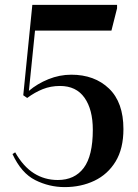

<svg xmlns="http://www.w3.org/2000/svg" viewBox="-20 -750 564 784"><path d="M244 14Q181 14 124 -14.5Q67 -43 31 -121L42 -128Q75 -70 118.5 -42.5Q162 -15 216 -15Q285 -15 322 -64.5Q359 -114 359 -220Q359 -303 325 -351Q291 -399 225 -399Q187 -399 154.5 -386Q122 -373 91 -350L75 -361L112 -730H458V-716L435 -625H123L98 -379Q132 -408 177.5 -426.5Q223 -445 271 -445Q366 -445 425 -388.5Q484 -332 484 -223Q484 -143 452 -90.5Q420 -38 365.5 -12Q311 14 244 14Z"/></svg>

Font: Literata 72pt Medium
Style: Regular
Weight: 500
Designer: Latin by Veronika Burian and Jose Scaglione. Greek by Irene Vlachou. Cyrillic by Vera Evstafieva.
Foundry: TypeTogether
Version: Version 3.002